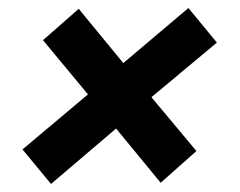

<svg xmlns="http://www.w3.org/2000/svg" viewBox="-20 -500 597 478"><path d="M107 -42 36 -128 199 -265 87 -400 176 -478 287 -343 449 -480 520 -394 357 -258 469 -124 380 -45 269 -180Z"/></svg>

Font: Archivo Condensed ExtraBold
Style: Italic
Weight: 800
Width: 3
Italic angle: -10°
Designer: Hector Gatti
Foundry: Omnibus-Type
Version: Version 2.001